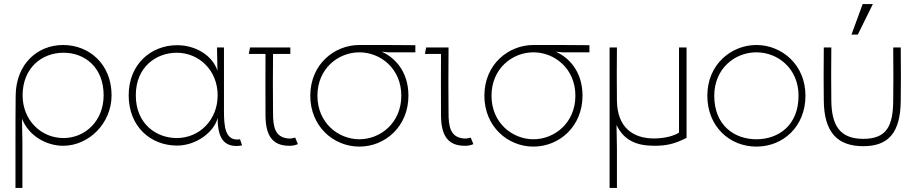

<svg xmlns="http://www.w3.org/2000/svg" viewBox="-20 -703 4495 943"><path d="M292 -25C181 -25 91 -113 91 -235C91 -365 181 -444 292 -444C398 -444 489 -371 489 -235C489 -109 398 -25 292 -25ZM56 220H90V-8L88 -120C122 -33 211 13 290 13C416 13 528 -97 528 -235C528 -388 418 -482 290 -482C163 -482 59 -388 57 -235C56 -159 56 -84 56 -8Z M848 -25C749 -25 647 -93 647 -235C647 -375 748 -444 848 -444C959 -444 1049 -356 1049 -235C1049 -113 959 -25 848 -25ZM612 -235C612 -82 719 12 850 12C943 12 1032 -54 1049 -124C1049 -39 1071 14 1141 14C1152 14 1158 13 1169 11L1159 -19C1084 -7 1080 -85 1080 -161V-470H1046V-458L1048 -356C1023 -431 941 -481 850 -481C722 -481 612 -388 612 -235Z M1401 13C1417 13 1428 11 1443 5L1430 -27C1415 -23 1406 -22 1395 -23C1329 -29 1321 -83 1321 -149C1320 -229 1320 -358 1321 -438H1406V-470H1208L1202 -438H1284C1283 -345 1284 -271 1284 -138C1284 -37 1318 13 1401 13Z M1745 -446C1849 -446 1951 -366 1951 -233C1951 -98 1847 -19 1745 -19C1643 -19 1539 -98 1539 -233C1539 -366 1641 -446 1745 -446ZM1504 -233C1504 -82 1618 17 1745 17C1872 17 1986 -82 1986 -233C1986 -355 1916 -422 1855 -449L1889 -446H2020V-481C1943 -482 1857 -482 1745 -482C1622 -482 1504 -387 1504 -233Z M2263 13C2279 13 2290 11 2305 5L2292 -27C2277 -23 2268 -22 2257 -23C2191 -29 2183 -83 2183 -149C2182 -229 2182 -358 2183 -470H2073L2067 -438H2146C2145 -345 2146 -271 2146 -138C2146 -37 2180 13 2263 13Z M2600 -446C2704 -446 2806 -366 2806 -233C2806 -98 2702 -19 2600 -19C2498 -19 2394 -98 2394 -233C2394 -366 2496 -446 2600 -446ZM2359 -233C2359 -82 2473 17 2600 17C2727 17 2841 -82 2841 -233C2841 -355 2771 -422 2710 -449L2744 -446H2875V-481C2798 -482 2712 -482 2600 -482C2477 -482 2359 -387 2359 -233Z M3315 -470V-52C3292 -36 3245 -23 3192 -23C3089 -23 3011 -77 3010 -210C3009 -295 3009 -385 3010 -470H2974V220H3010V24L3008 -89C3045 -13 3106 13 3195 13C3255 13 3295 3 3352 -26V-470Z M3695 -446C3802 -446 3902 -365 3902 -233C3902 -87 3803 -19 3695 -19C3587 -19 3488 -87 3488 -233C3488 -365 3588 -446 3695 -446ZM3454 -233C3454 -82 3563 17 3695 17C3827 17 3936 -82 3936 -233C3936 -387 3818 -482 3695 -482C3572 -482 3454 -387 3454 -233Z M4063 -470H4026C4025 -336 4025 -314 4026 -210C4027 -52 4094 15 4220 15C4345 15 4403 -53 4404 -210C4405 -314 4405 -336 4404 -470H4367C4368 -336 4368 -314 4367 -210C4366 -87 4337 -21 4220 -21C4104 -21 4064 -88 4063 -210C4062 -314 4062 -336 4063 -470ZM4162 -533H4193L4267 -683H4217Z"/></svg>

Font: Kreadon Extra Light
Style: Regular
Weight: 200
Designer: kohakuno
Foundry: StudioGnu
Version: Version 1.000;Glyphs 3.1.2 (3151)